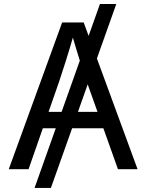

<svg xmlns="http://www.w3.org/2000/svg" viewBox="-20 -839 726 952"><path d="M556.6 -819.3 232.4 92.8H151.4L475.6 -819.3ZM23.4 0 288.1 -727.5H395L662.1 0H564.9L410.6 -432.6Q396.5 -472.7 377.7 -532.2Q358.9 -591.8 332 -684.1H350.6Q323.7 -590.8 304.4 -530.5Q285.2 -470.2 272.5 -432.6L121.6 0ZM157.2 -203.1V-284.2H528.8V-203.1Z"/></svg>

Font: Inter 16pt
Style: Regular
Weight: 400
Version: Version 4.001;git-66647c0bb